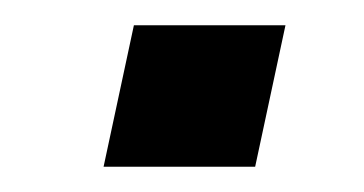

<svg xmlns="http://www.w3.org/2000/svg" viewBox="-20 -376 288 152"><path d="M62 -244 86 -356H206L182 -244Z"/></svg>

Font: Saira Thin Medium
Style: Italic
Weight: 500
Italic angle: -12°
Version: Version 1.101